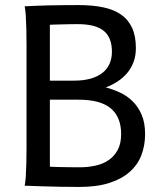

<svg xmlns="http://www.w3.org/2000/svg" viewBox="-20 -738 667 763"><path d="M556.6 -205.1Q556.6 -160.6 542.2 -122.3Q527.8 -84 496.3 -55.7Q464.8 -27.3 415.3 -11.2Q365.7 4.9 295.4 4.9Q257.8 4.9 219.5 4.2Q181.2 3.4 149.4 2.4Q112.3 1.5 78.1 0Q81.1 -14.6 82.5 -37.6Q84 -60.5 84.7 -89.4Q85.4 -118.2 85.4 -151.9V-558.1Q85.4 -592.3 84.7 -621.8Q84 -651.4 82.5 -674.8Q81.1 -698.2 78.1 -712.9Q94.2 -713.9 118.2 -714.8Q142.1 -715.8 170.7 -716.6Q199.2 -717.3 230.7 -717.5Q262.2 -717.8 293 -717.8Q347.2 -717.8 389.6 -709Q432.1 -700.2 460.9 -680.2Q489.7 -660.2 504.9 -627.4Q520 -594.7 520 -546.9Q520 -516.1 510.7 -491.5Q501.5 -466.8 485.1 -447.5Q468.8 -428.2 447 -414.1Q425.3 -399.9 400.4 -390.6Q428.7 -383.3 456.5 -370.4Q484.4 -357.4 506.6 -335.9Q528.8 -314.5 542.7 -282.5Q556.6 -250.5 556.6 -205.1ZM178.2 -75.7Q185.1 -75.2 196.8 -74.7Q208.5 -74.2 224.1 -74Q239.7 -73.7 258.5 -73.5Q277.3 -73.2 297.9 -73.2Q329.1 -73.2 358.6 -79.6Q388.2 -85.9 410.9 -101.1Q433.6 -116.2 447.5 -141.6Q461.4 -167 461.4 -205.1Q461.4 -272.9 420.2 -307.4Q378.9 -341.8 293 -341.8H178.2ZM178.2 -417.5H273.4Q312.5 -417.5 341.1 -425.8Q369.6 -434.1 388.2 -449.2Q406.7 -464.4 415.8 -485.6Q424.8 -506.8 424.8 -532.2Q424.8 -559.6 417.2 -580.1Q409.7 -600.6 393.3 -614.5Q377 -628.4 350.8 -635.3Q324.7 -642.1 288.1 -642.1Q273.9 -642.1 257.8 -641.8Q241.7 -641.6 226.6 -641.1Q211.4 -640.6 198.7 -640.4Q186 -640.1 178.2 -639.6Z"/></svg>

Font: Andika Basic
Style: Regular
Weight: 400
Designer: Annie Olsen & Victor Gaultney
Foundry: SIL International
Version: Version 1.000